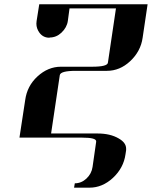

<svg xmlns="http://www.w3.org/2000/svg" viewBox="-20 -635 701 886"><path d="M69.8 0 96.2 -172.9Q105 -238.3 152.8 -282.2Q201.7 -327.1 261.2 -327.1H404.8Q476.6 -327.1 478 -346.2L515.1 -596.2H300.8L293 -538.1Q288.6 -507.8 263.2 -483.9Q239.7 -461.9 209 -461.9L208 -460.9Q179.2 -460.9 162.1 -483.9Q147.9 -503.4 147.9 -525.9Q147.9 -534.2 148.9 -538.1L161.1 -615.2H661.1L638.2 -460.9Q629.4 -397.9 580.1 -352.1Q532.7 -308.1 473.1 -308.1H330.1Q258.8 -308.1 255.9 -288.1L215.8 -19H430.2Q488.8 -19 527.8 3.9Q562 23.4 562 50.8V58.1L559.1 77.1Q550.3 140.1 501 186Q452.1 231 393.1 231H321.8L325.2 210.9Q355.5 210.9 378.9 189Q402.8 166.5 407.2 134.8L423.8 19Q425.3 9.3 408.9 4.6Q392.6 0 356.9 0Z"/></svg>

Font: Hjet
Style: Italic
Weight: 400
Designer: T. Christopher White
Version: Version 1.2